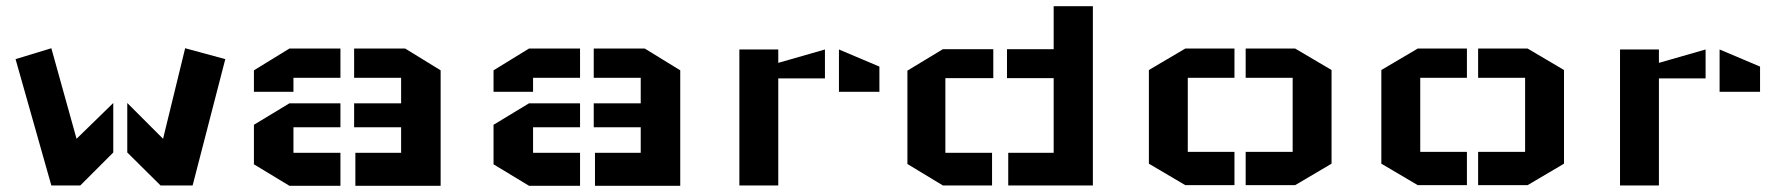

<svg xmlns="http://www.w3.org/2000/svg" viewBox="-20 -596 5686 617"><path d="M30 -406 145 -441 226 -150 344 -265V-106L238 0H145ZM599 0H496L389 -106V-265L504 -150L575 -441L704 -406Z M796 -195 910 -264H1074V-187H923V-105H1074V1H910L796 -68ZM796 -301V-370L910 -440H1074V-346H923V-301ZM1396 -370 1282 -440H1118V-346H1269V-264H1118V-187H1269V-105H1122V1H1396Z M1566 -195 1680 -264H1844V-187H1693V-105H1844V1H1680L1566 -68ZM1566 -301V-370L1680 -440H1844V-346H1693V-301ZM2166 -370 2052 -440H1888V-346H2039V-264H1888V-187H2039V-105H1892V1H2166Z M2356 -437H2481V-394L2631 -437V-344H2481V0H2356ZM2806 -382 2676 -437V-301H2806Z M3492 0H3220V-105H3366V-345H3216V-438H3366V-576H3492ZM2896 -369 3010 -438H3172V-345H3018V-105H3168V0H3010L2896 -69Z M3672 -371 3789 -440H3947V-346H3797V-108H3947V-1H3789L3672 -70ZM4259 -371 4142 -440H3983V-346H4134V-108H3983V-1H4142L4259 -70Z M4419 -371 4536 -440H4694V-346H4544V-108H4694V-1H4536L4419 -70ZM5006 -371 4889 -440H4730V-346H4881V-108H4730V-1H4889L5006 -70Z M5186 -437H5311V-394L5461 -437V-344H5311V0H5186ZM5636 -382 5506 -437V-301H5636Z"/></svg>

Font: Wallpoet
Style: Regular
Weight: 400
Designer: Lars Berggren
Foundry: Lars Berggren
Version: Version 1.000